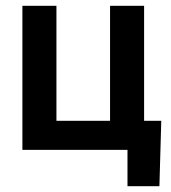

<svg xmlns="http://www.w3.org/2000/svg" viewBox="-20 -516 590 661"><path d="M528.8 125H418.9V0H57.1V-496.1H174.3V-100.1H358.9V-496.1H476.1V-100.1H535.2Z"/></svg>

Font: Code New Roman
Style: Bold
Weight: 700
Monospace: yes
Designer: Sam Radian
Foundry: Code New Roman
Version: Version 1.508 October 19, 2014